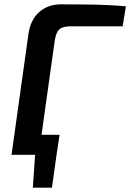

<svg xmlns="http://www.w3.org/2000/svg" viewBox="-20 -712 599 883"><path d="M254 -92 240 0H34L47 -92ZM241 -7 219 151H131L142 -7ZM258 -692Q310 -692 362.5 -691.5Q415 -691 465.5 -689Q516 -687 559 -683L544 -591H304Q269 -591 253.5 -577.5Q238 -564 232 -527L158 0H33L111 -557Q121 -623 161.5 -657.5Q202 -692 258 -692Z"/></svg>

Font: Exo 2 SemiBold
Style: Italic
Weight: 600
Italic angle: -8°
Designer: Natanael Gama
Foundry: Natanael Gama
Version: Version 2.010